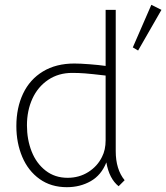

<svg xmlns="http://www.w3.org/2000/svg" viewBox="-20 -769 691 798"><path d="M48 -245Q48 -321 76 -380Q104 -439 158.5 -472Q213 -505 289 -505Q313 -505 352 -502Q391 -499 419 -495V-728H461V-141Q461 -65 498 -20L473 5Q434 -26 422 -94Q401 -41 357 -16Q313 9 258 9Q192 9 144.5 -25Q97 -59 72.5 -117Q48 -175 48 -245ZM404 -117Q419 -146 419 -186V-455Q359 -462 333 -464Q307 -466 280 -466Q223 -466 180 -437Q137 -408 114.5 -358.5Q92 -309 92 -248Q92 -189 111.5 -139.5Q131 -90 169.5 -60Q208 -30 261 -30Q309 -30 347 -54Q385 -78 404 -117ZM609 -749 651 -728 554 -559 532 -572Z"/></svg>

Font: Bellota Text Light
Style: Regular
Weight: 300
Designer: Kemie Guaida
Foundry: Kemie Guaida
Version: Version 4.001